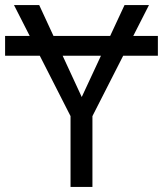

<svg xmlns="http://www.w3.org/2000/svg" viewBox="-20 -734 640 754"><path d="M0 -515V-593H600V-515ZM257 0V-278L35 -714H134L301 -353L469 -714H565L343 -278V0Z"/></svg>

Font: Noto Sans Mono
Style: Regular
Weight: 400
Designer: Monotype Design Team
Foundry: Monotype Imaging Inc.
Version: Version 2.014